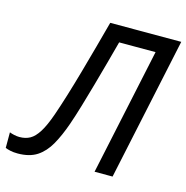

<svg xmlns="http://www.w3.org/2000/svg" viewBox="-139 -815 899 927"><g transform="rotate(15 311.0 -351.5)"><path d="M30 11Q9 11 -6.5 7.5Q-22 4 -32 0V-78Q-22 -74 -8.5 -71Q5 -68 18 -68Q48 -68 70.5 -80.5Q93 -93 113.5 -125.5Q134 -158 155 -218Q171 -264 189.5 -324Q208 -384 227 -451.5Q246 -519 264.5 -586.5Q283 -654 299 -714H654L502 0H412L547 -634H365Q352 -585 336 -526.5Q320 -468 303 -407.5Q286 -347 269.5 -291.5Q253 -236 238 -193Q216 -130 190 -84Q164 -38 126.5 -13.5Q89 11 30 11Z"/></g></svg>

Font: Noto IKEA Latin
Style: Italic
Weight: 400
Italic angle: -12°
Designer: Monotype Design Team
Foundry: Monotype Imaging Inc.
Version: Version 1.0